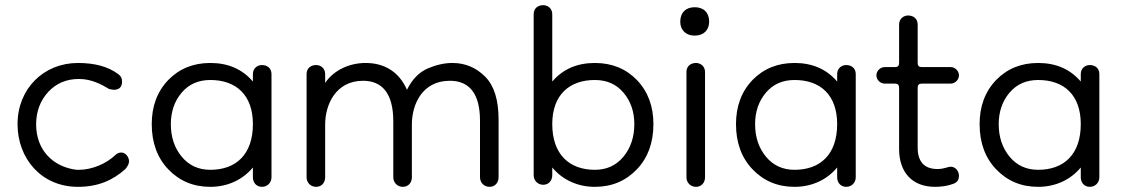

<svg xmlns="http://www.w3.org/2000/svg" viewBox="-20 -708 4344 744"><path d="M282 16C361 16 418 -10 466 -53C475 -64 480 -74 480 -83C480 -100 466 -117 450 -117C442 -117 435 -114 429 -109C393 -74 337 -50 286 -50C283 -50 280 -50 277 -50C185 -61 120 -127 120 -226C120 -276 136 -318 167 -352C198 -385 237 -402 286 -402C335 -402 375 -380 403 -363C410 -362 417 -360 421 -360C442 -360 453 -371 453 -392C453 -405 448 -414 438 -421C399 -450 347 -464 282 -464C150 -464 48 -365 48 -227C48 -94 140 16 282 16Z M795 16C863 16 921 -12 960 -59V-21C960 0 974 16 995 16C1016 16 1032 0 1032 -21V-421C1032 -444 1015 -456 995 -456C978 -456 960 -444 960 -421V-392C919 -440 864 -464 795 -464C729 -464 675 -442 632 -398C589 -353 568 -296 568 -227C568 -156 589 -97 632 -52C675 -7 729 16 795 16ZM795 -50C749 -50 712 -67 684 -101C656 -135 642 -177 642 -227C642 -275 656 -316 684 -349C712 -382 749 -398 795 -398C895 -398 960 -340 960 -227C960 -110 895 -50 795 -50Z M1205 16C1226 16 1240 0 1240 -21V-226C1240 -301 1280 -395 1387 -395C1460 -395 1504 -347 1504 -238V-21C1504 0 1520 16 1541 16C1562 16 1576 0 1576 -21V-226C1576 -303 1616 -395 1723 -395C1796 -395 1840 -349 1840 -240V-21C1840 0 1856 16 1877 16C1898 16 1912 0 1912 -21V-245C1912 -320 1895 -376 1860 -411C1825 -446 1783 -464 1733 -464C1703 -464 1671 -457 1638 -443C1604 -428 1577 -401 1557 -360C1526 -431 1468 -464 1397 -464C1337 -464 1276 -439 1240 -387V-421C1240 -444 1222 -456 1205 -456C1185 -456 1168 -444 1168 -421V-21C1168 0 1184 16 1205 16Z M2285 16C2351 16 2405 -7 2448 -52C2491 -97 2512 -156 2512 -227C2512 -296 2491 -353 2448 -398C2405 -442 2351 -464 2285 -464C2216 -464 2161 -440 2120 -392V-653C2120 -676 2102 -688 2085 -688C2065 -688 2048 -676 2048 -653V-29C2048 -8 2064 8 2085 8C2106 8 2120 -8 2120 -29V-59C2159 -12 2217 16 2285 16ZM2285 -50C2186 -50 2120 -110 2120 -227C2120 -340 2186 -398 2285 -398C2331 -398 2368 -382 2396 -349C2424 -316 2438 -275 2438 -227C2438 -177 2424 -135 2396 -101C2368 -67 2331 -50 2285 -50Z M2672 -570C2707 -570 2728 -592 2728 -624C2728 -659 2707 -680 2672 -680C2637 -680 2616 -659 2616 -624C2616 -592 2637 -570 2672 -570ZM2677 16C2698 16 2712 0 2712 -21V-429C2712 -452 2694 -464 2677 -464C2657 -464 2640 -452 2640 -429V-21C2640 0 2656 16 2677 16Z M3059 16C3127 16 3185 -12 3224 -59V-21C3224 0 3238 16 3259 16C3280 16 3296 0 3296 -21V-421C3296 -444 3279 -456 3259 -456C3242 -456 3224 -444 3224 -421V-392C3183 -440 3128 -464 3059 -464C2993 -464 2939 -442 2896 -398C2853 -353 2832 -296 2832 -227C2832 -156 2853 -97 2896 -52C2939 -7 2993 16 3059 16ZM3059 -50C3013 -50 2976 -67 2948 -101C2920 -135 2906 -177 2906 -227C2906 -275 2920 -316 2948 -349C2976 -382 3013 -398 3059 -398C3159 -398 3224 -340 3224 -227C3224 -110 3159 -50 3059 -50Z M3603 16C3624 16 3651 13 3672 5C3688 0 3696 -10 3696 -27C3696 -44 3683 -62 3664 -62C3653 -62 3638 -53 3613 -53C3562 -53 3536 -81 3536 -136V-368C3536 -379 3541 -384 3552 -384H3664C3681 -384 3696 -399 3696 -416C3696 -433 3681 -448 3664 -448H3552C3541 -448 3536 -453 3536 -464V-613C3536 -636 3519 -648 3499 -648C3482 -648 3464 -636 3464 -613V-464C3464 -453 3459 -448 3448 -448H3408C3391 -448 3376 -433 3376 -416C3376 -399 3391 -384 3408 -384H3448C3459 -384 3464 -379 3464 -368V-131C3464 -39 3516 16 3603 16Z M4003 16C4071 16 4129 -12 4168 -59V-21C4168 0 4182 16 4203 16C4224 16 4240 0 4240 -21V-421C4240 -444 4223 -456 4203 -456C4186 -456 4168 -444 4168 -421V-392C4127 -440 4072 -464 4003 -464C3937 -464 3883 -442 3840 -398C3797 -353 3776 -296 3776 -227C3776 -156 3797 -97 3840 -52C3883 -7 3937 16 4003 16ZM4003 -50C3957 -50 3920 -67 3892 -101C3864 -135 3850 -177 3850 -227C3850 -275 3864 -316 3892 -349C3920 -382 3957 -398 4003 -398C4103 -398 4168 -340 4168 -227C4168 -110 4103 -50 4003 -50Z"/></svg>

Font: Dongle Light
Style: Regular
Weight: 300
Designer: Yanghee Ryu
Foundry: Yanghee Ryu
Version: Version 2.000